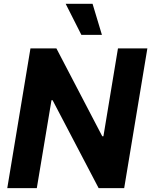

<svg xmlns="http://www.w3.org/2000/svg" viewBox="-20 -979 787 999"><path d="M510.3 -797.6H403.4L321.7 -959.2H461.6ZM626.1 0H493.3L253.6 -457.7H247.9L171.5 0H17.8L138.5 -727.3H273.4L512.1 -269.9H518.1L593.8 -727.3H746.8Z"/></svg>

Font: Linik Sans
Style: Bold Italic
Weight: 700
Italic angle: 9°
Designer: Fonts by Rasmus Andersson / Changes by Cristiano Sobral with parts from Marc Monis
Foundry: rsms
Version: Version 3.020; ttfautohint (v1.6)